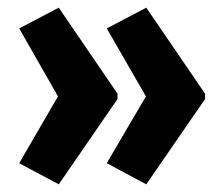

<svg xmlns="http://www.w3.org/2000/svg" viewBox="-20 -527 580 500"><path d="M514 -269V-283L361 -507L258 -453L360 -276L258 -102L361 -47ZM286 -269V-283L133 -507L30 -453L131 -276L30 -102L133 -47Z"/></svg>

Font: Noto Sans Sinhala UI ExtraCondensed ExtraBold
Style: Regular
Weight: 800
Width: 2
Designer: Jelle Bosma - Monotype Design Team
Foundry: Monotype Imaging Inc.
Version: Version 2.006